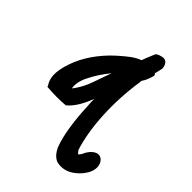

<svg xmlns="http://www.w3.org/2000/svg" viewBox="-207 -667 917 917"><g transform="rotate(45 251.5 -208.0)"><path d="M62 -247C36 -183 24 -121 56 -79L55 -75H60C93 -72 146 -71 181 -75C216 -104 238 -149 255 -192C255 -178 255 -160 257 -145C260 -63 272 33 296 94C308 119 323 137 344 145C409 162 455 113 473 90L486 70C507 29 493 -5 474 -15C459 -25 433 -20 411 13C407 19 404 24 400 34L390 48C390 48 389 48 388 49C385 46 380 42 374 33C338 -79 328 -241 353 -404C353 -408 353 -411 354 -414C362 -424 371 -443 378 -468C380 -473 380 -479 373 -484C377 -495 379 -512 383 -525C382 -537 376 -576 335 -562C322 -559 316 -555 311 -550C305 -535 293 -509 284 -483C251 -471 226 -450 196 -424C145 -381 91 -317 62 -247ZM157 -229C175 -268 201 -306 227 -338C213 -301 200 -259 186 -224C179 -206 159 -169 144 -153C140 -169 143 -199 157 -229Z"/></g></svg>

Font: Stray Cat
Style: ExBlkCnObl
Weight: 1000
Version: Version 1.0